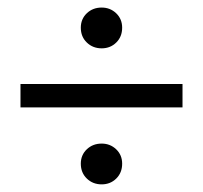

<svg xmlns="http://www.w3.org/2000/svg" viewBox="-20 -583 537 508"><path d="M34.2 -298.8V-360.8H462.9V-298.8ZM249 -95.2Q225.6 -95.2 209.7 -110.6Q193.8 -126 193.8 -149.9Q193.8 -172.9 209.7 -188Q225.6 -203.1 249 -203.1Q271.5 -203.1 287.4 -188Q303.2 -172.9 303.2 -149.9Q303.2 -126 287.6 -110.6Q272 -95.2 249 -95.2ZM249 -455.1Q225.6 -455.1 209.7 -470.5Q193.8 -485.8 193.8 -509.8Q193.8 -532.7 209.7 -547.9Q225.6 -563 249 -563Q271.5 -563 287.4 -547.9Q303.2 -532.7 303.2 -509.8Q303.2 -485.8 287.6 -470.5Q272 -455.1 249 -455.1Z"/></svg>

Font: Source Sans Pro
Style: Regular
Weight: 400
Designer: Paul D. Hunt
Foundry: Adobe Systems Incorporated
Version: Version 3.006;hotconv 1.0.111;makeotfexe 2.5.65597